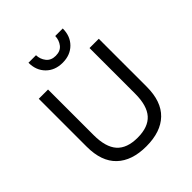

<svg xmlns="http://www.w3.org/2000/svg" viewBox="-232 -1011 1172 1172"><g transform="rotate(-45 354.0 -425.0)"><path d="M613 -660V-246Q613 -119 546 -54.5Q479 10 354 10Q230 10 162.5 -54.5Q95 -119 95 -246V-660H175V-266Q175 -163 218.5 -114Q262 -65 354 -65Q446 -65 489.5 -114Q533 -163 533 -266V-660ZM502 -860Q502 -794 461 -753Q420 -712 354 -712Q288 -712 247 -753Q206 -794 206 -860H271Q272 -825 293 -798.5Q314 -772 354 -772Q395 -772 415.5 -798.5Q436 -825 437 -860Z"/></g></svg>

Font: Work Sans
Style: Regular
Weight: 400
Designer: Wei Huang
Foundry: Wei Huang
Version: Version 2.006; ttfautohint (v1.8.1.43-b0c9)